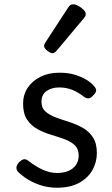

<svg xmlns="http://www.w3.org/2000/svg" viewBox="-20 -859 524 898"><path d="M246 19Q206 19 170.5 7.5Q135 -4 107.5 -21.5Q80 -39 63 -57Q56 -65 57 -77Q58 -89 71 -102Q82 -112 91 -114Q100 -116 111 -108Q147 -80 180.5 -65Q214 -50 247 -50Q276 -50 298.5 -59Q321 -68 334.5 -86.5Q348 -105 348 -131Q348 -163 329 -180.5Q310 -198 280.5 -208.5Q251 -219 218 -229Q185 -239 155.5 -255Q126 -271 107 -299Q88 -327 88 -374Q88 -416 109.5 -448.5Q131 -481 169.5 -500Q208 -519 258 -519Q297 -519 328 -510Q359 -501 382.5 -487Q406 -473 420 -456Q431 -444 429.5 -434Q428 -424 416 -413Q405 -400 394.5 -399Q384 -398 372 -407Q345 -428 317.5 -439Q290 -450 257 -450Q222 -450 198 -433.5Q174 -417 174 -383Q174 -354 192.5 -337.5Q211 -321 240.5 -310Q270 -299 303.5 -288.5Q337 -278 366.5 -261.5Q396 -245 414.5 -217Q433 -189 433 -143Q433 -101 412.5 -64Q392 -27 350.5 -4Q309 19 246 19ZM227 -610Q216 -610 201 -622Q186 -634 186 -644Q186 -647 187 -650Q188 -653 192 -660L299 -824Q304 -832 309.5 -835.5Q315 -839 323 -839Q333 -839 346.5 -831.5Q360 -824 370.5 -813.5Q381 -803 381 -794Q381 -787 378.5 -782.5Q376 -778 369 -770L246 -623Q234 -610 227 -610Z"/></svg>

Font: Playwrite IT Trad
Style: Regular
Weight: 400
Designer: Veronika Burian, José Scaglione
Foundry: TypeTogether
Version: Version 1.002